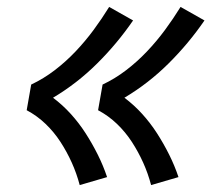

<svg xmlns="http://www.w3.org/2000/svg" viewBox="-20 -621 640 554"><path d="M416 -87Q407 -121 393 -152Q379 -183 360.5 -211.5Q342 -240 317.5 -263.5Q293 -287 263 -303L276 -377Q312 -394 344 -418.5Q376 -443 404 -472.5Q432 -502 456 -534.5Q480 -567 501 -601L570 -562Q524 -495 466 -437.5Q408 -380 339 -339Q367 -318 390.5 -292Q414 -266 433 -236.5Q452 -207 468 -175Q484 -143 495 -110ZM210 -87Q201 -121 187 -152Q173 -183 154.5 -211.5Q136 -240 111.5 -263.5Q87 -287 57 -303L70 -377Q106 -394 138 -418.5Q170 -443 198 -472.5Q226 -502 250 -534.5Q274 -567 295 -601L364 -562Q318 -495 260 -437.5Q202 -380 133 -339Q161 -318 184.5 -292Q208 -266 227 -236.5Q246 -207 262 -175Q278 -143 289 -110Z"/></svg>

Font: Iosevka Curly Slab Extended
Style: Italic
Weight: 400
Width: 7
Italic angle: -9°
Monospace: yes
Designer: Belleve Invis
Foundry: Belleve Invis
Version: Version 11.1.0; ttfautohint (v1.8.3)